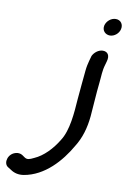

<svg xmlns="http://www.w3.org/2000/svg" viewBox="-119 -751 655 987"><g transform="rotate(10 208.0 -257.5)"><path d="M-12 151 7 163C27 177 50 182 76 178C184 160 263 69 311 -15C342 -64 357 -118 363 -179C368 -236 371 -299 377 -352C382 -396 380 -418 391 -454L396 -472C405 -503 392 -522 367 -522C344 -522 322 -504 313 -484V-483L306 -458C302 -443 298 -426 296 -405C292 -360 286 -305 282 -254C277 -182 271 -90 234 -33C204 17 161 62 115 82C91 94 80 97 67 89L51 78C42 72 28 71 20 73C-23 82 -35 132 -13 150ZM388 -605C411 -605 434 -624 439 -647C445 -671 431 -694 404 -694C380 -694 357 -675 351 -651C345 -623 365 -605 388 -605Z"/></g></svg>

Font: Stray Cat
Style: BlkObl
Weight: 900
Version: Version 1.0